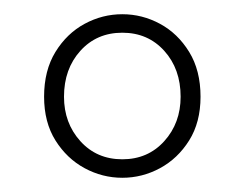

<svg xmlns="http://www.w3.org/2000/svg" viewBox="-20 -704 344 270"><path d="M152 -454Q124 -454 99 -467.5Q74 -481 58 -506.5Q42 -532 42 -568Q42 -605 58 -631Q74 -657 99 -670.5Q124 -684 152 -684Q180 -684 205 -670.5Q230 -657 246 -631Q262 -605 262 -568Q262 -532 246 -506.5Q230 -481 205 -467.5Q180 -454 152 -454ZM152 -480Q188 -480 211 -505.5Q234 -531 234 -568Q234 -607 211 -632.5Q188 -658 152 -658Q116 -658 93 -632.5Q70 -607 70 -568Q70 -531 93 -505.5Q116 -480 152 -480Z"/></svg>

Font: SourceSans3VF
Style: Regular
Weight: 200
Designer: Paul D. Hunt
Foundry: Adobe
Version: Version 3.052;hotconv 1.1.0;makeotfexe 2.6.0